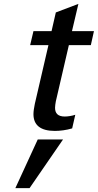

<svg xmlns="http://www.w3.org/2000/svg" viewBox="-20 -660 503 987"><path d="M267 -139 334 -428H447L463 -500H350L383 -640L267 -596L245 -500H152L135 -428H229L159 -126C155 -106 152 -88 152 -73C152 -17 188 13 262 13C288 13 321 9 351 0L367 -70C349 -64 328 -61 313 -61C277 -61 263 -78 263 -106C263 -116 265 -127 267 -139ZM304 57H174L59 307H132Z"/></svg>

Font: Perun Medium Italic
Style: Regular
Weight: 500
Italic angle: -12°
Foundry: Copyright (c) Stefan Peev, Context Ltd, 2016
Version: Version 1.026